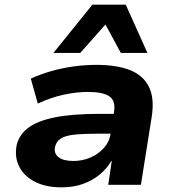

<svg xmlns="http://www.w3.org/2000/svg" viewBox="-20 -792 746 823"><path d="M244 11Q176 11 129.5 -13Q83 -37 62.5 -77.5Q42 -118 51 -168Q61 -213 99.5 -243Q138 -273 213 -288.5Q288 -304 408 -304H491L478 -219H400Q340 -219 300.5 -215Q261 -211 241 -198.5Q221 -186 216 -162Q210 -135 230.5 -118.5Q251 -102 295 -102Q333 -102 367 -116.5Q401 -131 425 -157.5Q449 -184 454 -218L469 -314Q476 -361 448 -379.5Q420 -398 357 -398Q309 -398 254.5 -386.5Q200 -375 142 -348L112 -455Q156 -475 202.5 -488Q249 -501 297.5 -507.5Q346 -514 393 -514Q479 -514 536 -492Q593 -470 618 -420.5Q643 -371 630 -289L584 0H444L459 -102H457Q438 -69 407 -43.5Q376 -18 335.5 -3.5Q295 11 244 11ZM209 -565 376 -772H519L612 -565H498L432 -687L324 -565Z"/></svg>

Font: Nunito Sans 7pt SemiExpanded ExtraBold
Style: Italic
Weight: 800
Width: 6
Italic angle: -9°
Designer: Vernon Adams
Foundry: Vernon Adams
Version: Version 3.101;gftools[0.9.27]